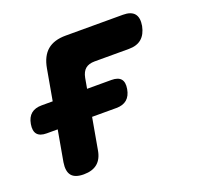

<svg xmlns="http://www.w3.org/2000/svg" viewBox="-115 -663 818 787"><g transform="rotate(-20 294.0 -270.0)"><path d="M123 10Q85 10 70 -8.5Q55 -27 61 -65L85 -200H37Q8 -200 -4 -214.5Q-16 -229 -11 -258Q-6 -287 11 -301Q28 -315 57 -315H105L129 -450Q138 -501 167 -525.5Q196 -550 247 -550H497Q532 -550 546.5 -532.5Q561 -515 555 -480Q548 -445 527.5 -427.5Q507 -410 472 -410H322Q297 -410 282.5 -398Q268 -386 263 -360L255 -315H361Q390 -315 402 -301Q414 -287 409 -258Q404 -229 387 -214.5Q370 -200 341 -200H235L211 -65Q205 -27 183 -8.5Q161 10 123 10Z"/></g></svg>

Font: Maple Mono NL ExtraBold
Style: Italic
Weight: 800
Italic angle: -10°
Monospace: yes
Designer: subframe7536
Version: Version 7.000